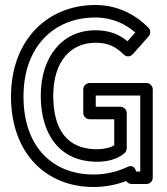

<svg xmlns="http://www.w3.org/2000/svg" viewBox="-20 -711 668 768"><path d="M541 -25H525L524 -27C522 -34 514 -55 489 -43C451 -25 405 -13 354 -13C194 -13 74 -120 74 -325C74 -527 198 -641 361 -641C432 -641 484 -613 521 -581L490 -546C457 -573 418 -590 362 -590C229 -590 143 -484 143 -328C143 -171 221 -64 368 -64C409 -64 451 -74 479 -99C484 -104 487 -112 487 -118V-259C487 -274 473 -284 462 -284H363V-329H541ZM566 25C579 25 591 14 591 0V-354C591 -365 581 -379 566 -379H338C327 -379 313 -369 313 -354V-259C313 -248 323 -234 338 -234H437V-130C421 -120 395 -114 368 -114C253 -114 193 -187 193 -328C193 -466 263 -540 362 -540C416 -540 445 -522 475 -493C486 -482 502 -484 511 -494L575 -566C582 -574 584 -590 574 -600C530 -645 459 -691 361 -691C170 -691 24 -551 24 -325C24 -96 166 37 354 37C402 37 445 28 485 13C490 20 497 25 506 25Z"/></svg>

Font: Falling Sky
Style: Ou
Weight: 400
Designer: Paul D. Hunt
Foundry: Adobe Systems Incorporated
Version: Version 1.02